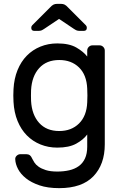

<svg xmlns="http://www.w3.org/2000/svg" viewBox="-20 -755 638 995"><path d="M49 0ZM50 -293Q53 -348 71 -392Q89 -436 119 -466.5Q149 -497 189.5 -513.5Q230 -530 277 -530Q339 -530 376 -508.5Q413 -487 432 -462V-493Q432 -504 440 -512Q448 -520 459 -520H496Q507 -520 515 -512Q523 -504 523 -493V-7Q523 97 464 158.5Q405 220 287 220Q227 220 184.5 205.5Q142 191 114.5 169Q87 147 73.5 121Q60 95 59 71Q58 60 66.5 52Q75 44 86 44H116Q127 44 134.5 49.5Q142 55 149 71Q152 77 158.5 87.5Q165 98 179.5 108.5Q194 119 217.5 126.5Q241 134 277 134Q310 134 338.5 127.5Q367 121 388 106Q409 91 420.5 66Q432 41 432 5V-58Q412 -31 375 -10.5Q338 10 277 10Q230 10 189.5 -6.5Q149 -23 119 -53.5Q89 -84 71 -128Q53 -172 50 -227Q49 -242 49 -260Q49 -278 50 -293ZM432 -296Q429 -367 389.5 -405.5Q350 -444 287 -444Q221 -444 183 -402Q145 -360 141 -288Q140 -260 141 -232Q145 -160 183 -118Q221 -76 287 -76Q350 -76 389.5 -115Q429 -154 432 -224Q433 -239 433 -260Q433 -281 432 -296ZM296 -735Q307 -735 315 -731Q323 -727 333 -716L425 -624Q430 -619 430 -611Q430 -595 414 -595H393Q383 -595 377 -597.5Q371 -600 362 -606L286 -657L210 -606Q201 -600 195 -597.5Q189 -595 179 -595H158Q142 -595 142 -611Q142 -619 147 -624L239 -716Q249 -727 257 -731Q265 -735 276 -735Z"/></svg>

Font: Rubik
Style: Regular
Weight: 400
Designer: Hubert & Fischer
Foundry: Hubert & Fischer
Version: Version 1.002; ttfautohint (v1.6)